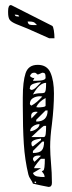

<svg xmlns="http://www.w3.org/2000/svg" viewBox="-20 -735 285 758"><path d="M92 -46Q78 -104 74 -167.5Q70 -231 70 -318V-350Q70 -413 81 -446Q92 -479 129 -479Q166 -479 179.5 -447.5Q193 -416 193 -366Q193 -311 185 -245Q178 -194 178 -155Q178 -130 182 -82Q183 -70 184 -53Q185 -36 185 -13Q185 3 172 3Q160 1 141.5 -3Q123 -7 110 -10Q108 -17 101 -27Q94 -37 92 -46ZM120 -416Q160 -416 160 -428Q160 -440 157.5 -444Q155 -448 148 -448Q146 -448 139 -444.5Q132 -441 129 -441Q127 -441 124 -444.5Q121 -448 116 -448Q109 -448 105.5 -445.5Q102 -443 98 -435Q106 -427 113 -427L116 -428L110 -416ZM97 -387Q97 -385 99.5 -382.5Q102 -380 104 -380Q113 -380 126 -393.5Q139 -407 142 -410H138Q130 -410 114 -405Q98 -400 98 -388ZM110 -362Q124 -367 142 -367Q151 -367 155 -369Q159 -371 160.5 -379.5Q162 -388 162 -408Q136 -408 110 -362ZM104 -318Q126 -330 147 -354L138 -355Q122 -355 110 -347.5Q98 -340 98 -325Q98 -323 100.5 -320.5Q103 -318 104 -318ZM123 -312 132 -311Q139 -311 149.5 -312.5Q160 -314 160 -318V-348Q133 -334 123 -312ZM168 -299H160L123 -262V-255Q168 -255 168 -299ZM103 -277 104 -267 129 -293 123 -294Q103 -294 103 -277ZM99 -217Q110 -217 123 -225.5Q136 -234 136 -245Q123 -245 111 -237Q99 -229 99 -217ZM104 -194H153Q159 -194 160.5 -206.5Q162 -219 162 -238H153Q149 -236 131.5 -220Q114 -204 104 -194ZM110 -157 142 -182V-188Q104 -183 104 -170Q104 -157 110 -157ZM154 -176H147L110 -139V-131Q135 -131 144.5 -141Q154 -151 154 -176ZM116 -96 142 -120 132 -121Q113 -121 110 -108Q110 -105 112 -101.5Q114 -98 116 -96ZM156 -36Q156 -45 150.5 -51.5Q145 -58 145 -59Q145 -59 151 -62Q157 -65 157 -108H142Q140 -108 127.5 -92Q115 -76 115 -72V-71H142L110 -52Q114 -41 126.5 -38.5Q139 -36 156 -36ZM119 -18Q116 -18 116 -16Q117 -12 120 -12Q122 -12 123 -16Q123 -18 119 -18ZM12 -691Q12 -715 23 -715L26 -714L186 -633Q190 -631 192.5 -615.5Q195 -600 195 -584H174L145 -597Q84 -625 44 -640Q25 -648 18.5 -656.5Q12 -665 12 -686ZM56 -670Q54 -675 50.5 -676Q47 -677 43 -677Q39 -677 38 -677Q40 -672 43 -671Q46 -670 50 -670Q54 -670 56 -670ZM126 -636Q118 -646 111.5 -648Q105 -650 98 -650Q91 -650 89 -650Q91 -640 96.5 -638Q102 -636 112 -636Q122 -636 126 -636Z"/></svg>

Font: Cabin Sketch
Style: Regular
Weight: 400
Version: Version 1.100